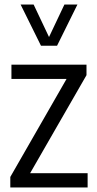

<svg xmlns="http://www.w3.org/2000/svg" viewBox="-20 -828 428 848"><path d="M113 -63H367V0H25.5V-46.5L274 -479.5H30.5V-542.5H362V-496ZM264.5 -808H322L232 -626H161L71 -808H128.5L196.5 -664.5Z"/></svg>

Font: Encode Sans Condensed
Style: Regular
Weight: 400
Width: 3
Designer: Multiple Designers
Foundry: Impallari Type
Version: Version 2.000